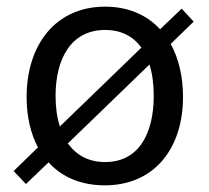

<svg xmlns="http://www.w3.org/2000/svg" viewBox="-20 -547 627 577"><path d="M562 -482 526 -521 461 -459C422 -502 365 -527 296 -527C149 -527 60 -415 60 -255C60 -197 72 -146 94 -104L21 -33L58 6L126 -59C166 -15 223 10 295 10C443 10 530 -100 530 -256C530 -317 517 -371 493 -415ZM147 -259C147 -371 194 -457 296 -457C345 -457 381 -437 405 -404L160 -167C151 -194 147 -226 147 -259ZM442 -259C442 -147 398 -60 296 -60C246 -60 209 -81 184 -116L429 -353C438 -326 442 -294 442 -259Z"/></svg>

Font: United Sans
Style: Regular
Weight: 400
Designer: Pablo Impallari, Rodrigo Fuenzalida (Modified by Dan O. Williams)
Version: Version 1.000;PS 001.000;hotconv 1.0.88;makeotf.lib2.5.64775